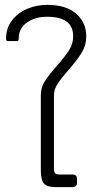

<svg xmlns="http://www.w3.org/2000/svg" viewBox="-20 -770 400 790"><path d="M148 -69V-380Q148 -410 164.5 -436Q181 -462 214 -499Q248 -538 264.5 -564Q281 -590 281 -621Q281 -701 174 -701Q124 -701 90.5 -677Q57 -653 57 -612Q57 -605 55 -603Q53 -601 48 -601H13Q8 -601 6.5 -603Q5 -605 5 -612Q5 -654 29 -685.5Q53 -717 91.5 -733.5Q130 -750 174 -750Q252 -750 293.5 -713.5Q335 -677 335 -620Q335 -584 316 -553Q297 -522 261 -481Q232 -448 217 -425Q202 -402 202 -378V-78Q202 -62 206.5 -57Q211 -52 227 -52H277Q287 -52 292 -47.5Q297 -43 297 -32V-19Q297 0 278 0H213Q173 0 160.5 -15Q148 -30 148 -69Z"/></svg>

Font: Mitr ExtraLight
Style: Regular
Weight: 275
Designer: Thanarat Vachiruckul
Foundry: Cadson Demak Co.,Ltd.
Version: Version 1.001